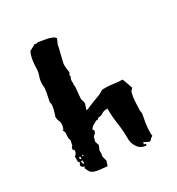

<svg xmlns="http://www.w3.org/2000/svg" viewBox="-124 -517 587 637"><g transform="rotate(-30 169.5 -198.5)"><path d="M46 -168Q45 -174 42.5 -178.5Q40 -183 40 -190V-192Q39 -193 39 -194L41 -196Q43 -203 46.5 -215Q50 -227 50 -238L48 -243Q48 -247 51.5 -261.5Q55 -276 57 -296Q57 -298 56.5 -301Q56 -304 56 -306Q56 -325 61 -337.5Q66 -350 66 -368Q66 -374 67 -384Q68 -394 70 -403Q72 -412 75 -419Q78 -426 81 -426L101 -437Q105 -436 106 -435.5Q107 -435 108 -435Q108 -435 112 -437Q116 -436 125 -435Q134 -434 143.5 -432Q153 -430 162 -426.5Q171 -423 175 -417L166 -396Q166 -392 163.5 -382.5Q161 -373 158.5 -362.5Q156 -352 153.5 -342Q151 -332 151 -328Q151 -324 152 -313.5Q153 -303 154 -298Q154 -296 151.5 -293Q149 -290 149 -288Q151 -288 151 -286Q151 -284 148.5 -279.5Q146 -275 146 -267L147 -261L145 -253L147 -252Q147 -252 146.5 -244Q146 -236 145 -227Q144 -218 143.5 -210Q143 -202 143 -201L147 -188V-182L140 -161L147 -162Q150 -164 157.5 -167Q165 -170 173 -173Q181 -176 188.5 -179Q196 -182 199 -183Q201 -183 210 -188.5Q219 -194 221 -194H234Q248 -194 264 -191.5Q280 -189 295 -189L309 -150L300 -140Q295 -120 294.5 -105.5Q294 -91 293 -70Q295 -62 295 -60Q292 -46 289 -27.5Q286 -9 286 8Q286 18 287 22L282 25Q279 26 276.5 30Q274 34 269 34Q267 34 260.5 30Q254 26 250 26H248L250 29L248 31Q248 33 252 33H255V40Q234 39 223 23.5Q212 8 212 -9Q212 -41 207.5 -71.5Q203 -102 203 -131H201Q188 -131 180.5 -125.5Q173 -120 162 -120L159 -117Q159 -116 156 -115L154 -116Q148 -114 138 -108Q128 -102 125 -94Q129 -94 129 -89Q129 -82 122.5 -77.5Q116 -73 116 -67L113 -55L118 -41L111 -24V-11L109 -2L114 17L108 35L79 32Q77 32 75.5 31.5Q74 31 73 31H71L57 27L48 21Q47 20 43.5 13Q40 6 39 4L41 -5L37 -3L31 -9L30 -13L35 -24L30 -26V-47Q31 -47 36 -53L39 -58L40 -67L35 -69L36 -78L41 -83Q41 -86 43 -93Q45 -100 45 -102L42 -108V-122L43 -130L38 -145L42 -143Q42 -145 44 -150.5Q46 -156 46 -159ZM41 -18V-11L46 -14L45 -24L39 -23ZM42 -38Q40 -38 40 -35Q40 -30 43 -30Q46 -30 46 -34Q46 -38 43 -38ZM54 -39Q52 -37 52 -36Q52 -35 54 -35Q57 -35 57 -37Q57 -39 55 -39Z"/></g></svg>

Font: East Sea Dokdo
Style: Regular
Weight: 400
Designer: YoonDesign Inc.
Foundry: YoonDesign Inc.
Version: Version 1.00